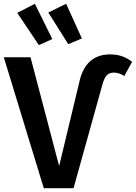

<svg xmlns="http://www.w3.org/2000/svg" viewBox="-25 -993 717 1013"><path d="M66 -925 180 -755 251 -787 159 -973ZM230 -927 335 -760 407 -790 324 -973ZM206 0H363L517 -553C530 -596 546 -610 577 -610C594 -610 612 -604 631 -592L672 -667C639 -692 605 -706 556 -706C469 -706 414 -657 393 -558L287 -117L136 -691H-5Z"/></svg>

Font: Fira Sans Medium
Style: Regular
Weight: 500
Designer: Carrois Corporate & Edenspiekermann AG
Foundry: Carrois Corporate GbR & Edenspiekermann AG
Version: Version 4.203